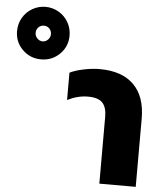

<svg xmlns="http://www.w3.org/2000/svg" viewBox="-323 -876 793 925"><g transform="rotate(5 73.0 -413.0)"><path d="M-267 -698Q-267 -733 -250 -762.5Q-233 -792 -203.5 -809Q-174 -826 -140 -826Q-106 -826 -76.5 -809Q-47 -792 -30 -762.5Q-13 -733 -13 -698Q-13 -645 -50 -608.5Q-87 -572 -140 -572Q-193 -572 -230 -608.5Q-267 -645 -267 -698ZM-103 -697Q-103 -713 -113.5 -724Q-124 -735 -140 -735Q-156 -735 -166.5 -724Q-177 -713 -177 -697Q-177 -682 -166 -670.5Q-155 -659 -140 -659Q-125 -659 -114 -670.5Q-103 -682 -103 -697ZM192 -324Q192 -369 171.5 -391Q151 -413 101 -413Q52 -413 2 -388V-520Q25 -532 66.5 -541Q108 -550 146 -550Q254 -550 311 -493.5Q368 -437 368 -330V0H192Z"/></g></svg>

Font: Prompt
Style: Bold
Weight: 700
Designer: Katatrad Team
Foundry: CadsonDemak
Version: Version 1.000